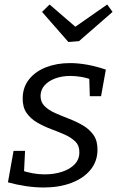

<svg xmlns="http://www.w3.org/2000/svg" viewBox="-20 -814 530 843"><path d="M171.6 9.2Q135.1 9.2 94.4 3.3Q53.8 -2.7 14.9 -13.4L39.5 -151.5H90L84.9 -47.4L73.5 -66.1Q97.2 -58.1 123.1 -53.3Q148.9 -48.4 175.9 -48.4Q217.2 -48.4 251.9 -59.6Q286.6 -70.7 307.5 -92.3Q328.4 -113.9 328.4 -144.9Q329 -174.5 310.8 -192.4Q292.6 -210.4 264.2 -223Q235.8 -235.5 203.7 -247.5Q171.6 -259.5 143.2 -276Q114.7 -292.5 96.8 -317.9Q79 -343.3 79.6 -383.3Q80.2 -431.4 107.8 -465.9Q135.4 -500.4 182.2 -518.7Q229.1 -537 287.5 -537Q324.1 -537 364 -529.7Q403.8 -522.4 444.7 -508.4L423.8 -391.7H374.3L371.7 -477.4L386.5 -462.6Q361.3 -472.3 335.9 -476.5Q310.6 -480.6 288.8 -480.6Q252.2 -480.6 222.7 -469.7Q193.3 -458.7 175.9 -439.5Q158.6 -420.3 158 -393.3Q158 -365.7 175.8 -348Q193.7 -330.2 222.5 -317.5Q251.2 -304.8 283.3 -292.4Q315.4 -280.1 344.2 -263.3Q372.9 -246.5 390.8 -220.9Q408.7 -195.3 408 -155Q407.4 -104.9 377 -68Q346.6 -31.1 293.2 -10.9Q239.9 9.2 171.6 9.2ZM450.7 -794.2 474.2 -761.7 326.8 -633.3 280.3 -629.6 164.6 -761.7 197.7 -794.2 334.2 -676.4 282.9 -677.1Z"/></svg>

Font: Bitter Thin
Style: Italic
Weight: 100
Italic angle: -9°
Designer: Sol Matas, and Bitter project Authors
Foundry: Sol Matas
Version: Version 2.002